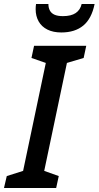

<svg xmlns="http://www.w3.org/2000/svg" viewBox="-43 -944 495 964"><path d="M-23 0 -9 -60 73 -86 187 -628 115 -653 128 -714H390L377 -653L293 -628L179 -86L252 -60L239 0ZM265 -781Q224 -781 195 -795.5Q166 -810 151 -836.5Q136 -863 136 -898Q136 -906 136.5 -912Q137 -918 138 -924H200Q200 -905 207.5 -891Q215 -877 231 -870Q247 -863 273 -863Q314 -863 337 -878.5Q360 -894 367 -924H432Q417 -850 375 -815.5Q333 -781 265 -781Z"/></svg>

Font: Noto Sans Display Medium
Style: Italic
Weight: 500
Italic angle: -12°
Designer: Monotype Design Team
Foundry: Monotype Imaging Inc.
Version: Version 2.003